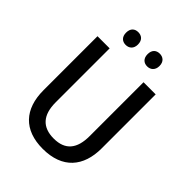

<svg xmlns="http://www.w3.org/2000/svg" viewBox="-256 -1036 1174 1174"><g transform="rotate(45 331.0 -449.0)"><path d="M187 -853C187 -816 209 -798 238 -798C267 -798 290 -816 290 -853C290 -891 267 -908 238 -908C209 -908 187 -891 187 -853ZM373 -853C373 -816 395 -798 424 -798C452 -798 476 -816 476 -853C476 -891 452 -908 424 -908C395 -908 373 -891 373 -853ZM582 -247V-714H477V-248C477 -141 433 -82 332 -82C234 -82 184 -137 184 -247V-714H79V-247C79 -84 166 10 329 10C499 10 582 -90 582 -247Z"/></g></svg>

Font: Noto Sans Lao SemiCondensed Medium
Style: Regular
Weight: 500
Width: 4
Designer: Monotype Design Team
Foundry: Monotype Imaging Inc.
Version: Version 2.003